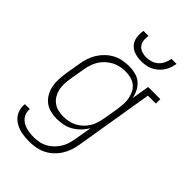

<svg xmlns="http://www.w3.org/2000/svg" viewBox="-281 -839 1162 1162"><g transform="rotate(45 300.0 -258.5)"><path d="M211 223Q188 223 165 220.5Q142 218 121.5 211.5Q101 205 82.5 193Q64 181 51.5 164Q39 147 33.5 125Q28 103 31 81H73Q71 98 75.5 114Q80 130 90 142.5Q100 155 114 163.5Q128 172 144 176.5Q160 181 177 183Q194 185 211 185Q233 185 255.5 180.5Q278 176 298.5 165Q319 154 336.5 137Q354 120 366.5 100Q379 80 385.5 58.5Q392 37 396 14L415 -98Q401 -73 380.5 -52Q360 -31 335.5 -17Q311 -3 283.5 2.5Q256 8 229 8Q229 8 229 8Q229 8 229 8Q201 8 174 1Q147 -6 126 -22.5Q105 -39 92 -63Q79 -87 73.5 -113.5Q68 -140 69.5 -168.5Q71 -197 75 -226L92 -326Q96 -352 104.5 -378Q113 -404 128 -428Q143 -452 164 -472Q185 -492 210 -505Q235 -518 262 -523Q289 -528 316 -528Q344 -528 370.5 -521Q397 -514 417 -497Q437 -480 449 -456Q461 -432 466 -406L485 -520H589V-482H521L438 21Q434 47 425 73.5Q416 100 401 124Q386 148 364.5 168Q343 188 317.5 200.5Q292 213 264.5 218Q237 223 211 223ZM249 -30Q270 -30 292.5 -34.5Q315 -39 335 -49.5Q355 -60 372.5 -76.5Q390 -93 402 -112.5Q414 -132 420.5 -153.5Q427 -175 431 -197L448 -297Q451 -320 452.5 -343.5Q454 -367 449.5 -389Q445 -411 435 -431Q425 -451 408 -464.5Q391 -478 369 -484Q347 -490 323 -490Q300 -490 277.5 -485.5Q255 -481 234 -470Q213 -459 195 -442.5Q177 -426 164.5 -406Q152 -386 145 -364Q138 -342 134 -319L117 -219Q113 -196 112.5 -172.5Q112 -149 117 -127Q122 -105 133.5 -86Q145 -67 162.5 -54Q180 -41 202.5 -35.5Q225 -30 249 -30ZM343 -600Q315 -600 288.5 -608.5Q262 -617 245 -636.5Q228 -656 224 -684Q220 -712 225 -740H268Q264 -720 266.5 -700Q269 -680 280.5 -665.5Q292 -651 311 -644.5Q330 -638 349 -638Q370 -638 390.5 -644.5Q411 -651 427 -665.5Q443 -680 452 -699.5Q461 -719 465 -740H508Q504 -721 498 -702.5Q492 -684 480.5 -667Q469 -650 453 -636.5Q437 -623 419 -614.5Q401 -606 381.5 -603Q362 -600 343 -600Z"/></g></svg>

Font: Iosevka Etoile XLtObl
Style: Regular
Weight: 200
Italic angle: -9°
Designer: Belleve Invis
Foundry: Belleve Invis
Version: Version 15.5.2; ttfautohint (v1.8.4)